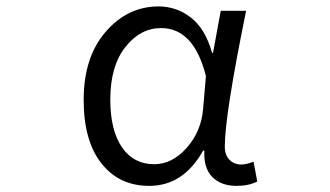

<svg xmlns="http://www.w3.org/2000/svg" viewBox="-20 -574 1040 606"><path d="M451.2 12.7Q356.4 12.7 300.3 -58.1Q244.1 -128.9 244.1 -258.8Q244.1 -393.6 313.5 -473.6Q382.8 -553.7 480.5 -553.7Q537.1 -553.7 582.5 -518.6Q627.9 -483.4 649.4 -407.2H652.3L676.8 -540H756.8Q689.5 -210 689.5 -111.3Q689.5 -85 704.1 -69.8Q718.8 -54.7 742.2 -54.7Q755.9 -54.7 780.3 -63.5L792 -1Q764.6 12.7 726.6 12.7Q677.7 12.7 649.9 -15.6Q622.1 -43.9 625 -98.6H621.1Q558.6 12.7 451.2 12.7ZM466.8 -55.7Q523.4 -55.7 569.3 -107.4Q615.2 -159.2 621.1 -230.5L629.9 -334Q591.8 -485.4 488.3 -485.4Q422.9 -485.4 375.5 -425.3Q328.1 -365.2 328.1 -259.8Q328.1 -163.1 364.7 -109.4Q401.4 -55.7 466.8 -55.7Z"/></svg>

Font: Gen Shin Gothic Monospace Normal
Style: Regular
Weight: 350
Designer: [Source Han Sans]
Ryoko NISHIZUKA  (kana & ideographs); Paul D. Hunt (Latin, Greek & Cyrillic); Wenlong ZHANG  (bopomofo
Version: Version 1.002.20150607